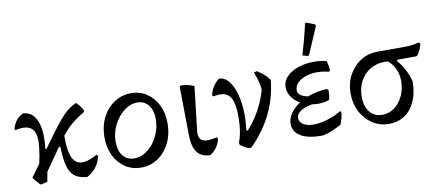

<svg xmlns="http://www.w3.org/2000/svg" viewBox="-66 -959 2774 1218"><g transform="rotate(-10 1321.0 -350.0)"><path d="M117 7 108 5 67 -44 241 -283Q284 -342 313 -376.5Q342 -411 367.5 -431Q393 -451 422 -464Q435 -451 445 -438.5Q455 -426 463 -410L461 -398Q419 -373 389.5 -350Q360 -327 336.5 -300Q313 -273 287 -236ZM116 7 102 -18Q125 -113 135.5 -173.5Q146 -234 146 -268Q146 -330 114 -353Q82 -376 14 -361L9 -368Q18 -401 35.5 -423Q53 -445 80 -457Q142 -453 168 -388.5Q194 -324 180 -211L194 -205L156 -3ZM411 11Q374 8 349 -4Q324 -16 308.5 -40.5Q293 -65 285.5 -105.5Q278 -146 276 -206L263 -213L314 -291Q311 -218 320 -171.5Q329 -125 351 -103.5Q373 -82 408.5 -86Q444 -90 494 -118L502 -107Q496 -81 483.5 -58.5Q471 -36 453 -18.5Q435 -1 411 11Z M759 12Q702 12 657.5 -17.5Q613 -47 587.5 -98.5Q562 -150 562 -216Q562 -287 590 -343Q618 -399 666.5 -431.5Q715 -464 776 -464Q833 -464 877 -434.5Q921 -405 946.5 -354Q972 -303 972 -236Q972 -166 944 -109.5Q916 -53 868 -20.5Q820 12 759 12ZM726 -53Q761 -53 793 -71.5Q825 -90 849.5 -121Q874 -152 888.5 -192.5Q903 -233 903 -276Q903 -332 876.5 -365.5Q850 -399 804 -399Q770 -399 738.5 -380.5Q707 -362 682 -331Q657 -300 642 -260Q627 -220 627 -177Q627 -120 653.5 -86.5Q680 -53 726 -53Z M1204 10Q1094 10 1092 -135L1088 -452L1097 -458Q1121 -457 1141 -452.5Q1161 -448 1181 -438L1148 -153Q1143 -107 1170.5 -92.5Q1198 -78 1265 -94L1270 -82Q1255 -22 1204 10Z M1456 10Q1441 5 1427.5 -2.5Q1414 -10 1398 -23L1397 -37Q1471 -98 1521 -174Q1571 -250 1597 -341Q1596 -365 1588 -396Q1580 -427 1567 -458L1588 -463Q1620 -441 1637 -425.5Q1654 -410 1664 -391Q1653 -279 1604.5 -179Q1556 -79 1470 7ZM1397 -37Q1410 -72 1416 -111Q1422 -150 1422 -199Q1422 -266 1408.5 -303.5Q1395 -341 1366 -352.5Q1337 -364 1288 -353L1281 -362Q1288 -392 1303 -416Q1318 -440 1342 -458Q1375 -458 1400 -430Q1425 -402 1441 -353Q1457 -304 1461.5 -240.5Q1466 -177 1456 -106L1488 -89Z M1928 12Q1834 12 1787 -16.5Q1740 -45 1740 -96Q1740 -124 1754 -149.5Q1768 -175 1793 -197.5Q1818 -220 1851.5 -236.5Q1885 -253 1924 -263Q1963 -273 2005 -274L2014 -267Q2014 -251 2012.5 -235Q2011 -219 2006 -203Q1959 -204 1920 -199Q1881 -194 1852.5 -184Q1824 -174 1808.5 -159Q1793 -144 1793 -125Q1793 -97 1818.5 -82Q1844 -67 1884 -67Q1910 -67 1939.5 -73Q1969 -79 2001 -91Q2033 -103 2063 -121L2070 -117Q2069 -97 2064 -77.5Q2059 -58 2051 -37Q2023 -21 1991.5 -7.5Q1960 6 1928 12ZM1934 -192Q1897 -192 1863.5 -202.5Q1830 -213 1804.5 -231.5Q1779 -250 1764 -276Q1749 -302 1749 -332Q1749 -370 1777 -398.5Q1805 -427 1851.5 -443Q1898 -459 1952 -459Q1973 -459 1993 -457Q2013 -455 2034 -449Q2039 -434 2041.5 -418.5Q2044 -403 2045 -387L2036 -380Q1999 -390 1961 -390Q1922 -390 1888.5 -378.5Q1855 -367 1835 -347Q1815 -327 1815 -299Q1815 -277 1838.5 -263Q1862 -249 1907 -246L2006 -203Q1988 -197 1970 -194.5Q1952 -192 1934 -192ZM1921 -502 1889 -511Q1904 -561 1917 -610.5Q1930 -660 1941 -710L1950 -712L2003 -691L2006 -681L1930 -504Z M2355 12Q2297 12 2250 -18.5Q2203 -49 2175.5 -101.5Q2148 -154 2148 -220Q2148 -286 2176.5 -338.5Q2205 -391 2253.5 -421.5Q2302 -452 2363 -452H2522Q2559 -452 2582 -454.5Q2605 -457 2629 -464L2639 -456Q2633 -433 2626.5 -417.5Q2620 -402 2609 -387L2599 -380H2392Q2341 -380 2300.5 -355Q2260 -330 2237 -286.5Q2214 -243 2214 -188Q2214 -124 2243.5 -88Q2273 -52 2324 -52Q2367 -52 2401.5 -77.5Q2436 -103 2457 -146.5Q2478 -190 2478 -242Q2478 -291 2457.5 -330Q2437 -369 2401 -389L2494 -407L2473 -372Q2500 -343 2519 -306.5Q2538 -270 2549 -228Q2549 -157 2526 -103Q2503 -49 2459.5 -18.5Q2416 12 2355 12Z"/></g></svg>

Font: Alegreya
Style: Regular
Weight: 400
Designer: Juan Pablo del Peral
Foundry: Huerta Tipografica
Version: Version 2.009